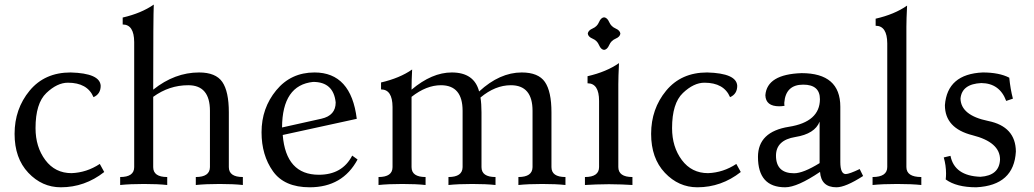

<svg xmlns="http://www.w3.org/2000/svg" viewBox="-20 -793 4433 823"><path d="M240.7 9.8Q160.2 9.8 101.3 -52.5Q42.5 -114.7 42.5 -219.2Q42.5 -326.2 106.9 -404.3Q171.4 -482.4 282.7 -482.4Q408.7 -479 411.6 -425.3Q411.6 -390.1 380.9 -376.5Q354.5 -438.5 271 -438.5Q225.1 -438.5 178.7 -394.3Q132.3 -350.1 132.3 -243.7Q132.3 -163.1 174.3 -106.9Q216.3 -50.8 286.6 -50.8Q351.6 -53.2 407.7 -90.3L426.8 -55.7Q343.3 9.8 240.7 9.8Z M1021 0Q980.5 -4.4 921.4 -4.4Q862.3 -4.4 819.3 0V-34.2Q879.4 -34.2 879.9 -76.7V-317.9Q879.9 -427.7 787.1 -427.7Q705.1 -427.7 636.7 -377.9V-76.7Q636.7 -34.2 696.8 -34.2V0Q656.2 -4.4 597.2 -4.4Q538.1 -4.4 495.1 0V-34.2Q555.2 -34.2 555.2 -76.7V-612.8Q554.7 -688 505.9 -688V-717.8Q585.9 -736.3 639.2 -773.4Q636.7 -727.1 636.7 -408.7Q729 -482.4 833.5 -482.4Q904.8 -482.4 932.9 -441.7Q960.9 -400.9 960.9 -311.5V-76.7Q960.9 -34.2 1021 -34.2Z M1307.6 9.8Q1198.7 9.8 1149.9 -59.1Q1101.1 -127.9 1101.1 -226.1Q1101.1 -329.6 1164.1 -406Q1227.1 -482.4 1328.1 -482.4Q1484.9 -482.4 1509.3 -283.7L1191.9 -214.4Q1205.6 -43.9 1346.7 -43.9Q1447.3 -43.9 1489.7 -126L1512.7 -109.4Q1448.7 9.8 1307.6 9.8ZM1189 -246.6 1357.9 -284.2Q1418.9 -297.9 1418.9 -354Q1409.7 -441.9 1322.3 -441.9Q1189.9 -428.2 1189 -246.6Z M2403.8 0Q2363.3 -4.4 2304.2 -4.4Q2245.1 -4.4 2202.1 0V-34.2Q2262.2 -34.2 2262.7 -76.7V-317.9Q2262.7 -427.7 2169.9 -427.7Q2102.5 -427.7 2039.6 -375Q2043.9 -347.2 2043.9 -311.5V-76.7Q2043.9 -34.2 2104 -34.2V0Q2063.5 -4.4 2004.4 -4.4Q1945.3 -4.4 1902.3 0V-34.2Q1962.4 -34.2 1962.9 -76.7V-317.9Q1962.9 -427.7 1870.1 -427.7Q1807.6 -427.7 1744.1 -377.9V-76.7Q1744.1 -34.2 1804.2 -34.2V0Q1763.7 -4.4 1704.6 -4.4Q1645.5 -4.4 1602.5 0V-34.2Q1662.6 -34.2 1662.6 -76.7V-334.5Q1662.1 -409.7 1613.3 -409.7V-439.5Q1693.4 -458 1746.6 -495.1Q1744.1 -448.7 1744.1 -408.7Q1831.5 -482.4 1916.5 -482.4Q2012.7 -482.4 2033.7 -400.9Q2122.1 -482.4 2216.3 -482.4Q2287.6 -482.4 2315.7 -441.7Q2343.8 -400.9 2343.8 -311.5V-76.7Q2343.8 -34.2 2403.8 -34.2Z M2569.3 -579.1Q2555.7 -580.6 2547.6 -599.9Q2539.6 -619.1 2520.3 -627.2Q2501 -635.3 2499.5 -648.9Q2501 -662.6 2520.3 -670.9Q2539.6 -679.2 2547.6 -698.2Q2555.7 -717.3 2569.3 -718.8Q2583 -717.3 2591.3 -698.2Q2599.6 -679.2 2618.7 -670.9Q2637.7 -662.6 2639.2 -648.9Q2637.7 -635.3 2618.7 -627.2Q2599.6 -619.1 2591.3 -599.9Q2583 -580.6 2569.3 -579.1ZM2690.9 0Q2649.9 -2.9 2590.3 -3.4Q2530.8 -2.9 2487.3 0V-34.2Q2547.9 -34.2 2547.9 -77.1V-360.4Q2547.9 -436 2498.5 -436V-466.3Q2579.6 -484.9 2633.3 -522.5Q2630.4 -463.4 2630.4 -431.6V-77.1Q2630.4 -34.2 2690.9 -34.2Z M2969.2 9.8Q2888.7 9.8 2829.8 -52.5Q2771 -114.7 2771 -219.2Q2771 -326.2 2835.4 -404.3Q2899.9 -482.4 3011.2 -482.4Q3137.2 -479 3140.1 -425.3Q3140.1 -390.1 3109.4 -376.5Q3083 -438.5 2999.5 -438.5Q2953.6 -438.5 2907.2 -394.3Q2860.8 -350.1 2860.8 -243.7Q2860.8 -163.1 2902.8 -106.9Q2944.8 -50.8 3015.1 -50.8Q3080.1 -53.2 3136.2 -90.3L3155.3 -55.7Q3071.8 9.8 2969.2 9.8Z M3383.8 -50.3Q3422.9 -50.3 3493.2 -93.8V-271.5Q3472.7 -219.2 3389.4 -205.8Q3306.2 -192.4 3306.2 -125.5Q3306.6 -50.3 3383.8 -50.3ZM3565.4 9.8Q3499.5 9.8 3495.1 -56.2Q3397.5 9.8 3345.7 9.8Q3229 9.8 3229 -120.6Q3229 -228.5 3361.6 -249.5Q3494.1 -270.5 3494.6 -367.7Q3494.6 -430.2 3422.9 -430.2Q3347.7 -430.2 3341.8 -352.5Q3341.8 -343.3 3342.8 -339.4Q3330.1 -337.4 3320.3 -337.4Q3262.2 -337.4 3260.7 -384.8Q3267.6 -474.6 3416 -479.5Q3582 -479.5 3582 -335.4V-98.6Q3582 -46.9 3605.5 -46.9Q3621.1 -47.4 3665 -68.4L3679.7 -38.6Q3604.5 9.8 3565.4 9.8Z M3929.2 0Q3887.7 -4.4 3825.7 -4.4Q3763.2 -4.4 3720.2 0V-34.2Q3783.2 -34.2 3783.2 -77.1V-606.9Q3782.7 -682.6 3733.4 -682.6V-712.9Q3814.5 -731.4 3868.2 -769Q3865.2 -710 3865.2 -678.2V-77.1Q3865.2 -34.2 3929.2 -34.2Z M4165 9.8Q4079.6 9.8 4033.7 -23.9Q4035.2 -36.1 4035.2 -49.3Q4035.2 -84 4025.4 -118.2L4054.2 -125Q4071.3 -39.1 4182.6 -35.2Q4263.7 -40.5 4266.6 -109.4Q4266.6 -183.6 4148.4 -213.4Q4030.3 -243.2 4030.3 -342.3Q4040.5 -475.6 4192.4 -482.4Q4262.7 -482.4 4306.2 -460Q4311 -410.6 4321.8 -370.1L4293 -360.4Q4265.1 -436 4186.5 -437Q4103 -433.1 4097.2 -370.6Q4098.6 -298.3 4216.1 -274.4Q4333.5 -250.5 4334.5 -143.6Q4326.7 1.5 4165 9.8Z"/></svg>

Font: Almanac
Style: Regular
Weight: 400
Designer: Eden's Almanac
Version: Version 3.501;March 28, 2021;FontCreator 13.0.0.2683 64-bit